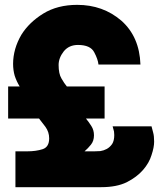

<svg xmlns="http://www.w3.org/2000/svg" viewBox="-20 -775 658 795"><path d="M413.1 -417Q374 -417 256.8 -417Q246.1 -429.7 234.4 -450.2Q222.7 -469.7 222.7 -505.9Q222.7 -535.2 244.1 -562.5Q265.6 -588.9 302.7 -588.9Q354.5 -588.9 370.1 -558.6Q385.7 -529.3 387.7 -507.8Q446.3 -507.8 561.5 -507.8Q557.6 -623 482.4 -689.5Q406.2 -754.9 299.8 -754.9Q217.8 -754.9 159.2 -718.8Q100.6 -682.6 68.4 -630.9Q51.8 -602.5 43 -572.3Q34.2 -541 34.2 -510.7Q34.2 -484.4 41 -460.9Q48.8 -437.5 61.5 -417Q45.9 -417 13.7 -417Q13.7 -408.2 13.7 -383.8Q13.7 -358.4 13.7 -284.2Q45.9 -284.2 141.6 -284.2Q151.4 -272.5 168 -250Q183.6 -228.5 183.6 -202.1Q183.6 -166 156.2 -157.2Q128.9 -148.4 92.8 -148.4Q77.1 -148.4 43.9 -148.4Q43.9 -111.3 43.9 0Q132.8 0 399.4 0Q462.9 0 504.9 -20.5Q546.9 -42 572.3 -71.3Q597.7 -100.6 607.4 -132.8Q618.2 -165 618.2 -188.5Q618.2 -211.9 614.3 -225.6Q610.4 -240.2 607.4 -252Q553.7 -252 446.3 -252Q450.2 -237.3 452.1 -230.5Q453.1 -223.6 453.1 -215.8Q453.1 -192.4 444.3 -178.7Q434.6 -165 421.9 -158.2Q409.2 -151.4 395.5 -149.4Q381.8 -148.4 371.1 -148.4Q357.4 -148.4 330.1 -148.4Q344.7 -161.1 356.4 -175.8Q369.1 -191.4 369.1 -214.8Q369.1 -236.3 358.4 -252.9Q348.6 -268.6 335.9 -284.2Q361.3 -284.2 413.1 -284.2Q413.1 -317.4 413.1 -417Z"/></svg>

Font: Avakin
Style: Bold
Weight: 700
Designer: Herb Lubalin, Tom Carnase, Ed Benguiat, Adobe Type Staff
Version: Version 1.0